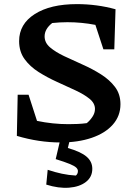

<svg xmlns="http://www.w3.org/2000/svg" viewBox="-20 -682 660 934"><path d="M274 11Q169 11 62 -21L66 -221H119L160 -94Q236 -78 313 -78Q335 -78 357.5 -79Q380 -80 402 -83Q417 -95 429.5 -113.5Q442 -132 442 -152Q442 -180 415.5 -201.5Q389 -223 347 -242.5Q305 -262 257.5 -283.5Q210 -305 168 -331.5Q126 -358 99.5 -394.5Q73 -431 73 -482Q73 -565 149 -613.5Q225 -662 354 -662Q451 -662 542 -637L536 -442H483L444 -561Q377 -574 308 -574Q272 -574 234 -570Q197 -541 197 -505Q197 -474 223.5 -451.5Q250 -429 292 -409Q334 -389 381.5 -368Q429 -347 471 -320.5Q513 -294 539.5 -259Q566 -224 566 -175Q566 -118 529 -76Q492 -34 426 -11.5Q360 11 274 11ZM276 -15H323L310 38Q373 56 401 80Q429 104 429 139Q429 179 398 203Q367 227 316 231Q265 235 205 216L212 144Q248 156 281 163Q314 170 349 172Q359 164 359 150Q359 141 350.5 133Q342 125 319 115.5Q296 106 251 92Z"/></svg>

Font: Piazzolla SemiBold
Style: Regular
Weight: 600
Designer: Juan Pablo del Peral
Foundry: Huerta Tipografica
Version: Version 1.330